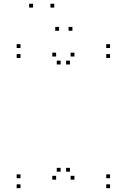

<svg xmlns="http://www.w3.org/2000/svg" viewBox="-20 -970 660 1000"><path d="M553.2 10V-10H533.2V10ZM553.2 -41.8V-61.8H533.2V-41.8ZM344.3 -75.8V-95.8H324.3V-75.8ZM367.7 -34.3V-54.3H347.7V-34.3ZM367.7 -675.7V-695.7H347.7V-675.7ZM344.3 -634.2V-654.2H324.3V-634.2ZM553.2 -668.2V-688.2H533.2V-668.2ZM553.2 -720V-740H533.2V-720ZM86.8 -720V-740H66.8V-720ZM86.8 -668.2V-688.2H66.8V-668.2ZM295.7 -634.2V-654.2H275.7V-634.2ZM272.3 -675.7V-695.7H252.3V-675.7ZM272.3 -34.3V-54.3H252.3V-34.3ZM295.7 -75.8V-95.8H275.7V-75.8ZM86.8 -41.8V-61.8H66.8V-41.8ZM86.8 10V-10H66.8V10ZM357.2 -809.8V-829.8H337.2V-809.8ZM262.7 -930.5V-950.5H242.7V-930.5ZM151.8 -930.5V-950.5H131.8V-930.5ZM287.7 -809.8V-829.8H267.7V-809.8Z"/></svg>

Font: Monaspace Xenon Dots Var
Style: Regular
Weight: 400
Designer: Riley Cran and the Lettermatic Team
Version: Version 1.100 (Monaspace Xenon Dots)